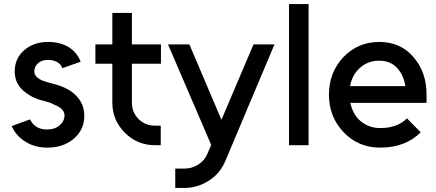

<svg xmlns="http://www.w3.org/2000/svg" viewBox="-20 -720 2161 952"><path d="M380 -414Q362 -460 321 -486Q279 -512 218 -512Q148 -512 101 -472Q53 -431 53 -366Q53 -309 93 -273Q112 -255 138.5 -241Q165 -227 197 -220Q212 -216 224 -212Q236 -208 247 -202Q299 -182 300 -149Q300 -120 276 -99Q252 -78 213 -78Q153 -78 129 -128L38 -95Q60 -45 107 -17Q153 12 215 12Q291 12 342 -29Q398 -74 398 -146Q398 -209 351 -252Q314 -287 242 -305Q230 -308 219 -311.5Q208 -315 197 -318Q151 -335 150 -365Q150 -389 168 -406Q186 -423 219 -423Q244 -423 264 -412Q283 -400 289 -382Z M537 -656V-500H453V-404H537V-211Q537 -124 599 -62Q661 0 748 0H777V-97H748Q700 -97 667 -130Q634 -163 634 -211V-404H778V-500H634V-656Z M813 -500 1027 -2 1009 41Q994 77 963 96Q932 116 893 116H849V212H893Q959 212 1015 176Q1044 158 1064 133.5Q1084 109 1097 79L1341 -500H1237L1078 -126L919 -500Z M1413 -700V0H1510V-700Z M2095 -210V-250Q2095 -363 2030 -437Q1966 -512 1861 -512Q1754 -512 1682 -436Q1611 -360 1611 -250Q1611 -141 1684 -64Q1757 12 1865 12Q1990 12 2066 -64L1998 -133Q1950 -85 1865 -85Q1807 -85 1765 -122Q1746 -139 1734.5 -161Q1723 -183 1717 -210ZM1860 -419Q1916 -419 1949 -383Q1981 -349 1990 -293H1716Q1725 -347 1763 -382Q1803 -419 1860 -419Z"/></svg>

Font: Unageo
Style: Medium
Weight: 500
Designer: Richard Sepsi
Foundry: Richard Sepsi
Version: Version 2.000